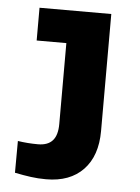

<svg xmlns="http://www.w3.org/2000/svg" viewBox="-47 -622 490 670"><g transform="rotate(5 198.0 -287.0)"><path d="M139.2 9.8Q110.8 9.8 85.7 6.3Q60.5 2.9 29.3 -3.4L29.8 -114.7Q64.5 -109.4 100.6 -109.4Q134.8 -109.4 151.6 -128.2Q168.5 -147 168.5 -186.5V-469.7H64.5V-584.5H315.9V-174.8Q315.9 -87.4 269.3 -38.8Q222.7 9.8 139.2 9.8Z"/></g></svg>

Font: Heebo
Style: Bold
Weight: 700
Designer: Oded Ezer
Foundry: Ezer Type House
Version: Version 3.100